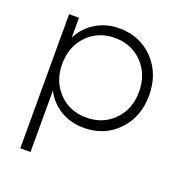

<svg xmlns="http://www.w3.org/2000/svg" viewBox="-134 -639 933 986"><g transform="rotate(20 332.0 -146.5)"><path d="M140 -106V230H84V-503H138V-395Q168 -454 224.5 -488.5Q281 -523 353 -523Q466 -523 539.5 -446Q613 -369 613 -251Q613 -133 539.5 -56.5Q466 20 353 20Q282 20 226 -13.5Q170 -47 140 -106ZM558 -251Q558 -346 498.5 -407.5Q439 -469 348 -469Q257 -469 197.5 -407.5Q138 -346 138 -251Q138 -156 197.5 -95Q257 -34 348 -34Q439 -34 498.5 -95Q558 -156 558 -251Z"/></g></svg>

Font: Metropolitano Light
Style: Regular
Weight: 300
Designer: Fonts by Alex Slobzheninov & Chris M. Simpson / Changes by Cristiano Sobral
Foundry: Fonts by Alex Slobzheninov & Chris M. Simpson / Changes by Cristiano Sobral
Version: Version 1.00;August 30, 2020;FontCreator 13.0.0.2681 64-bit